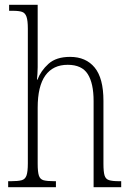

<svg xmlns="http://www.w3.org/2000/svg" viewBox="-20 -780 549 800"><path d="M14 0V-25H26Q55 -25 70 -29Q85 -33 90.5 -49Q96 -65 96 -99V-661Q96 -694 90.5 -710Q85 -726 72 -730.5Q59 -735 34 -735H18V-760H137V-500Q137 -487 136 -472.5Q135 -458 134 -448H136Q150 -485 182 -514Q214 -543 272 -543Q338 -543 374.5 -498.5Q411 -454 411 -360V-98Q411 -65 415.5 -49.5Q420 -34 434 -29.5Q448 -25 476 -25H485V0H370V-359Q370 -433 345.5 -471.5Q321 -510 262 -510Q201 -510 169 -465.5Q137 -421 137 -331V-98Q137 -64 142 -48.5Q147 -33 161.5 -29Q176 -25 206 -25H213V0Z"/></svg>

Font: Noto Serif Bengali Condensed ExtraLight
Style: Regular
Weight: 200
Width: 3
Designer: Juan Bruce, Universal Thirst, Indian Type Foundry and the Monotype Design Team.
Foundry: Monotype Imaging Inc.
Version: Version 2.003; ttfautohint (v1.8.4.7-5d5b)